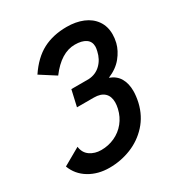

<svg xmlns="http://www.w3.org/2000/svg" viewBox="-249 -614 898 953"><g transform="rotate(-30 200.5 -138.0)"><path d="M-80.6 104.5 18.1 48.3Q22.5 84.5 49.3 103Q76.2 121.6 112.8 121.6Q154.3 121.6 190.4 105Q226.6 88.4 251.5 57.6Q276.4 26.9 286.1 -14.6Q290.5 -33.7 290.5 -49.8Q290.5 -84.5 270.3 -103.5Q250 -122.6 210.4 -122.6H113.8L134.8 -214.8H234.4Q275.4 -217.3 303.2 -244.4Q331.1 -271.5 340.3 -314Q343.8 -329.6 343.8 -338.4Q343.8 -367.7 321.5 -382.6Q299.3 -397.5 259.3 -397.5Q180.7 -397.5 111.8 -305.7L24.9 -361.3Q72.8 -432.6 131.6 -463.4Q190.4 -494.1 268.6 -494.1Q320.3 -494.1 361.1 -477.3Q401.9 -460.4 425 -427.5Q448.2 -394.5 448.2 -348.6Q448.2 -326.7 442.4 -301.8Q432.6 -262.7 403.8 -227.1Q375 -191.4 324.2 -170.4Q361.8 -156.7 379.4 -126.5Q397 -96.2 397 -53.2Q397 -24.4 389.2 10.7Q373.5 77.1 330.8 124Q288.1 170.9 229 194.6Q169.9 218.3 104.5 218.3Q39.1 218.3 -10.7 188.2Q-60.5 158.2 -80.6 104.5Z"/></g></svg>

Font: Acari Sans SemiBold
Style: Italic
Weight: 600
Italic angle: -13°
Designer: Alfredo Marco Pradil and Stefan Peev
Foundry: Hanken Design Co.
Version: Version 1.045;January 11, 2019;FontCreator 11.5.0.2425 64-bi